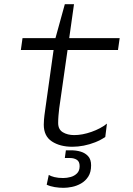

<svg xmlns="http://www.w3.org/2000/svg" viewBox="-20 -694 640 921"><path d="M327 10Q268 10 229 -15.5Q190 -41 190 -96Q190 -104 191 -119.5Q192 -135 198 -176L237 -454H80L88 -511H246L291 -674H335L312 -511H554L546 -454H304L264 -174Q262 -158 260.5 -139.5Q259 -121 259 -104Q259 -73 281.5 -59.5Q304 -46 336 -46Q375 -46 419 -61.5Q463 -77 493 -101L485 -37Q463 -22 436.5 -11.5Q410 -1 382 4.5Q354 10 327 10ZM285 207Q264 207 242.5 203.5Q221 200 204 192L214 145Q223 151 241 155.5Q259 160 283 160Q301 160 319 155Q337 150 349.5 137.5Q362 125 362 103Q362 81 348.5 72.5Q335 64 316 64H291L296 27H321Q346 27 367.5 33.5Q389 40 403 55.5Q417 71 417 99Q417 132 403.5 153Q390 174 369 186Q348 198 325.5 202.5Q303 207 285 207Z"/></svg>

Font: Chivo Mono Medium ExtraLight
Style: Italic
Weight: 250
Italic angle: -8.05°
Monospace: yes
Version: Version 1.008